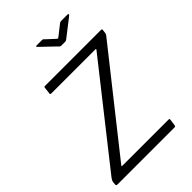

<svg xmlns="http://www.w3.org/2000/svg" viewBox="-273 -1066 1178 1178"><g transform="rotate(-45 316.0 -477.0)"><path d="M26 0Q20 0 17 -2.5Q14 -5 15 -11L17 -32Q19 -38 21 -42.5Q23 -47 28 -54L518 -675Q521 -679 520.5 -680.5Q520 -682 515 -682H133Q122 -682 125 -693L130 -735Q131 -740 132.5 -741Q134 -742 137 -742H625Q634 -742 632 -733L629 -709Q628 -704 626.5 -701Q625 -698 621 -693L126 -68Q119 -60 127 -60H528Q532 -60 534.5 -58.5Q537 -57 536 -53L530 -8Q529 -4 527.5 -2Q526 0 520 0H26ZM476 -949Q482 -953 485.5 -953.5Q489 -954 494 -954H545Q552 -954 553 -950.5Q554 -947 547 -941L435 -854Q431 -851 427 -848.5Q423 -846 416 -846H386Q377 -846 373 -849.5Q369 -853 365 -858L275 -944Q271 -949 271 -951.5Q271 -954 276 -954H323Q329 -954 332 -952.5Q335 -951 339 -946L392 -897Q400 -890 402 -891.5Q404 -893 414 -900Z"/></g></svg>

Font: Libre Franklin Light
Style: Italic
Weight: 300
Italic angle: -8°
Designer: Pablo Impallari, Rodrigo Fuenzalida, Nhung Nguyen
Foundry: Impallari Type
Version: Version 3.000